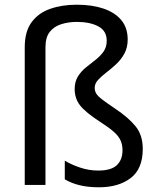

<svg xmlns="http://www.w3.org/2000/svg" viewBox="-20 -785 671 815"><path d="M522 -617Q522 -583 508 -557.5Q494 -532 473 -512.5Q452 -493 431 -477Q410 -461 396 -445.5Q382 -430 382 -412Q382 -399 388.5 -388Q395 -377 414 -362.5Q433 -348 470 -323Q524 -287 555 -249.5Q586 -212 586 -153Q586 -68 534.5 -29Q483 10 400 10Q353 10 317 1Q281 -8 255 -24V-103Q281 -87 319 -74Q357 -61 397 -61Q452 -61 476 -84Q500 -107 500 -147Q500 -171 491.5 -189.5Q483 -208 462.5 -226Q442 -244 406 -267Q343 -308 320 -337.5Q297 -367 297 -407Q297 -438 310.5 -460Q324 -482 344.5 -498.5Q365 -515 385.5 -531Q406 -547 419.5 -566Q433 -585 433 -612Q433 -654 397.5 -673Q362 -692 306 -692Q271 -692 240.5 -682.5Q210 -673 191.5 -650Q173 -627 173 -584V0H85V-584Q85 -651 114 -690.5Q143 -730 193 -747.5Q243 -765 306 -765Q371 -765 419.5 -748.5Q468 -732 495 -699.5Q522 -667 522 -617Z"/></svg>

Font: Noto Sans Adlam Unjoined
Style: Regular
Weight: 400
Designer: Mark Jamra, Neil Patel
Foundry: JamraPatel LLC
Version: Version 3.001